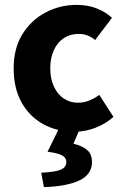

<svg xmlns="http://www.w3.org/2000/svg" viewBox="-20 -528 507 787"><path d="M284 12Q214 12 157.5 -19Q101 -50 68.5 -108Q36 -166 36 -248Q36 -330 72 -388Q108 -446 167 -477Q226 -508 294 -508Q340 -508 376.5 -493.5Q413 -479 439 -455L370 -364Q357 -375 340.5 -382Q324 -389 303 -389Q268 -389 242 -372Q216 -355 201 -323Q186 -291 186 -248Q186 -205 201 -173Q216 -141 241.5 -124Q267 -107 299 -107Q324 -107 346 -116Q368 -125 387 -139L445 -49Q414 -21 372 -4.5Q330 12 284 12ZM160 239 149 180Q208 177 230 167Q252 157 252 136Q252 120 236.5 110Q221 100 175 94L223 -4H309L281 61Q318 70 337.5 87Q357 104 357 136Q357 187 305.5 211.5Q254 236 160 239Z"/></svg>

Font: Source Sans 3 ExtraLight
Style: Bold
Weight: 700
Version: Version 3.052;hotconv 1.1.0;makeotfexe 2.6.0